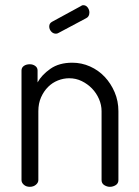

<svg xmlns="http://www.w3.org/2000/svg" viewBox="-20 -721 536 741"><path d="M206 -594Q201 -591 196 -591Q185 -591 177.5 -599.5Q170 -608 170 -619Q170 -631 181 -637L293 -698Q296 -701 301 -701Q312 -701 318.5 -692Q325 -683 325 -673Q325 -657 313 -651ZM128 -26Q128 -16 118.5 -8Q109 0 95 0Q81 0 72 -8Q63 -16 63 -26V-449Q63 -460 72 -466.5Q81 -473 95 -473Q107 -473 116 -466.5Q125 -460 125 -449V-403Q141 -432 174.5 -455.5Q208 -479 259 -479Q295 -479 327.5 -464.5Q360 -450 384 -424.5Q408 -399 422.5 -365Q437 -331 437 -292V-26Q437 -13 426.5 -6.5Q416 0 404 0Q393 0 382.5 -6.5Q372 -13 372 -26V-292Q372 -316 362 -339Q352 -362 335 -379.5Q318 -397 295.5 -408Q273 -419 247 -419Q225 -419 203.5 -410.5Q182 -402 165.5 -385.5Q149 -369 138.5 -345.5Q128 -322 128 -292Z"/></svg>

Font: AkaAcidDosis
Style: Regular
Weight: 400
Designer: Edgar Tolentino, Pablo Impallari, Igino Marini, Aka-Acid
Foundry: Edgar Tolentino, Pablo Impallari, Igino Marini, Cyberella
Version: Version 1.007